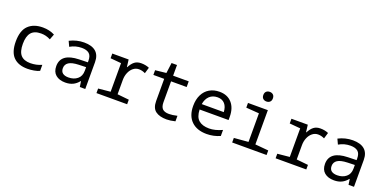

<svg xmlns="http://www.w3.org/2000/svg" viewBox="-13 -1584 4825 2417"><g transform="rotate(20 2400.0 -375.5)"><path d="M84 -264Q84 -411 154 -478.5Q224 -546 347 -546Q436 -546 506 -509L478 -435Q445 -452 415 -459.5Q385 -467 351 -467Q261 -467 219.5 -417.5Q178 -368 178 -266Q178 -162 220 -115.5Q262 -69 348 -69Q428 -69 499 -101V-20Q469 -6 425 2Q381 10 338 10Q215 10 149.5 -56.5Q84 -123 84 -264Z M669 -147Q669 -318 912 -324L1027 -327V-349Q1027 -416 993 -444Q959 -472 895 -472Q811 -472 739 -430L707 -499Q799 -546 900 -546Q1003 -546 1057 -499.5Q1111 -453 1111 -359V0H1038L1027 -74H1023Q990 -32 946.5 -11Q903 10 845 10Q764 10 716.5 -30Q669 -70 669 -147ZM1027 -214V-262L931 -259Q839 -256 797.5 -228.5Q756 -201 756 -151Q756 -106 783.5 -85Q811 -64 861 -64Q932 -64 979.5 -102.5Q1027 -141 1027 -214Z M1261 -61 1423 -77V-460L1278 -473V-536H1497L1509 -439H1513Q1542 -494 1576.5 -520Q1611 -546 1664 -546Q1725 -546 1772 -525L1748 -444Q1706 -465 1663 -465Q1621 -465 1587.5 -438.5Q1554 -412 1535 -367Q1516 -322 1516 -269V-77L1672 -61V0H1261Z M2001 -164V-460H1856V-523L2002 -539L2020 -679H2093V-536H2302V-460H2093V-181Q2093 -120 2120 -92.5Q2147 -65 2208 -65Q2253 -65 2317 -80V-6Q2251 10 2202 10Q2107 10 2054 -29.5Q2001 -69 2001 -164Z M2460 -266Q2460 -352 2491.5 -415.5Q2523 -479 2580.5 -512.5Q2638 -546 2714 -546Q2819 -546 2879.5 -478Q2940 -410 2940 -292V-250H2552Q2555 -151 2604.5 -108.5Q2654 -66 2744 -66Q2823 -66 2917 -109V-28Q2831 10 2738 10Q2607 10 2533.5 -62Q2460 -134 2460 -266ZM2849 -323Q2846 -393 2811 -432.5Q2776 -472 2714 -472Q2648 -472 2606.5 -432.5Q2565 -393 2554 -323Z M3243 -696Q3243 -728 3261 -744.5Q3279 -761 3307 -761Q3335 -761 3353 -744.5Q3371 -728 3371 -696Q3371 -665 3353 -648.5Q3335 -632 3307 -632Q3279 -632 3261 -648.5Q3243 -665 3243 -696ZM3079 -61 3270 -77V-460L3096 -473V-536H3362V-77L3540 -61V0H3079Z M3661 -61 3823 -77V-460L3678 -473V-536H3897L3909 -439H3913Q3942 -494 3976.5 -520Q4011 -546 4064 -546Q4125 -546 4172 -525L4148 -444Q4106 -465 4063 -465Q4021 -465 3987.5 -438.5Q3954 -412 3935 -367Q3916 -322 3916 -269V-77L4072 -61V0H3661Z M4269 -147Q4269 -318 4512 -324L4627 -327V-349Q4627 -416 4593 -444Q4559 -472 4495 -472Q4411 -472 4339 -430L4307 -499Q4399 -546 4500 -546Q4603 -546 4657 -499.5Q4711 -453 4711 -359V0H4638L4627 -74H4623Q4590 -32 4546.5 -11Q4503 10 4445 10Q4364 10 4316.5 -30Q4269 -70 4269 -147ZM4627 -214V-262L4531 -259Q4439 -256 4397.5 -228.5Q4356 -201 4356 -151Q4356 -106 4383.5 -85Q4411 -64 4461 -64Q4532 -64 4579.5 -102.5Q4627 -141 4627 -214Z"/></g></svg>

Font: Noto Sans Mono UI
Style: Regular
Weight: 400
Monospace: yes
Designer: Monotype Design team
Foundry: Monotype Imaging Inc.
Version: Version 1.000